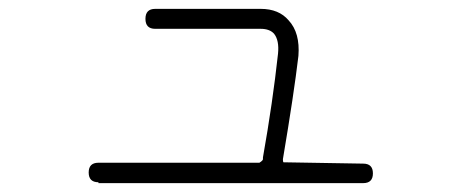

<svg xmlns="http://www.w3.org/2000/svg" viewBox="-20 -502 1040 433"><path d="M202 -91Q180 -91 180 -113Q180 -135 202 -135H565Q573 -140 573 -143V-147Q595 -271 607 -381Q610 -411 598 -426Q588 -437 568 -437H330Q308 -437 308 -459.5Q308 -482 330 -482H568Q609 -482 631 -456Q657 -428 653 -376Q643 -291 618 -143Q618 -138 619 -136L799 -133Q821 -133 821 -111Q821 -89 799 -89H202Z"/></svg>

Font: Shin Retro Maru Gothic Regular
Style: Regular
Weight: 400
Designer: Iose
Foundry: Typographish
Version: Version 1.002